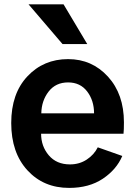

<svg xmlns="http://www.w3.org/2000/svg" viewBox="-20 -873 638 910"><path d="M33.2 -290Q33.2 -429.7 109.9 -511.2Q186.5 -592.8 302.7 -592.8Q416 -592.8 491.7 -509.8Q567.4 -426.8 567.4 -293Q567.4 -256.8 565.4 -239.3H174.8Q174.8 -179.7 211.4 -136.7Q248 -93.8 311.5 -93.8Q356.4 -93.8 391.1 -116.7Q425.8 -139.6 443.4 -174.8L559.6 -133.8Q532.2 -69.3 467.3 -25.9Q402.3 17.6 307.6 17.6Q186.5 17.6 109.9 -65.9Q33.2 -149.4 33.2 -290ZM175.8 -335.9H425.8Q425.8 -396.5 393.1 -439.5Q360.4 -482.4 302.7 -482.4Q244.1 -482.4 210.4 -439Q176.8 -395.5 175.8 -335.9ZM115.2 -852.5H281.2L393.6 -664.1H276.4Z"/></svg>

Font: Gothic A1 ExtraBold
Style: Regular
Weight: 800
Designer: HanYang I&C Co.,Ltd.
Foundry: HanYang I&C Co.,Ltd.
Version: Version 2.50